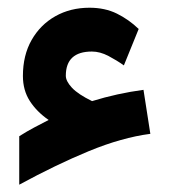

<svg xmlns="http://www.w3.org/2000/svg" viewBox="-20 -432 445 507"><path d="M108.4 -115.2Q76.7 -137.2 58.6 -165.5Q40.5 -193.8 40.5 -231.4Q40.5 -286.1 63.5 -326.4Q86.4 -366.7 126.2 -389.2Q166 -411.6 216.3 -411.6Q257.3 -411.6 288.8 -396Q320.3 -380.4 346.2 -355.5L307.1 -259.3Q288.6 -272.5 266.4 -284.2Q244.1 -295.9 222.7 -295.9Q153.8 -295.9 153.8 -231.9Q153.8 -217.8 169.9 -200.4Q186 -183.1 223.1 -165Q289.6 -185.5 358.9 -194.8L377 -78.6Q301.8 -68.8 214.8 -33Q127.9 2.9 30.8 55.7V-72.3Q50.8 -85 70.6 -95.5Q90.3 -106 108.4 -115.2Z"/></svg>

Font: Vazir FD-UI
Style: Bold-FD-UI
Weight: 700
Designer: Saber Rastikerdar
Foundry: Saber Rastikerdar
Version: Version 30.0.0